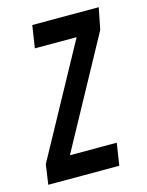

<svg xmlns="http://www.w3.org/2000/svg" viewBox="-109 -596 500 653"><g transform="rotate(-15 141.0 -269.5)"><path d="M-20 0 -10 -70 203 -460H56L68 -539H302L287 -463L77 -78H242L230 0Z"/></g></svg>

Font: Georama Extra Condensed Medium
Style: Italic
Weight: 500
Width: 2
Italic angle: -9°
Designer: Jean-Baptiste Levee
Foundry: Production Type
Version: Version 1.000